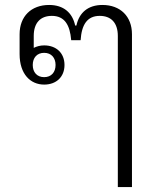

<svg xmlns="http://www.w3.org/2000/svg" viewBox="-20 -574 659 774"><path d="M158 -233C207 -233 240 -264 240 -312C240 -360 207 -391 158 -391C142 -391 128 -387 116 -381V-429C116 -483 144 -510 189 -510C240 -510 262 -474 267 -412H305C309 -474 331 -510 382 -510C427 -510 455 -483 455 -429V180H512V-436C512 -508 465 -554 393 -554C335 -554 299 -523 288 -471H283C272 -523 236 -554 178 -554C106 -554 59 -508 59 -436V-356C59 -275 103 -233 158 -233ZM158 -263C129 -263 112 -283 112 -312C112 -341 129 -361 158 -361C187 -361 204 -341 204 -312C204 -283 187 -263 158 -263Z"/></svg>

Font: IBM Plex Thai Looped Light
Style: Regular
Weight: 300
Designer: Mike Abbink, Paul van der Laan, Pieter van Rosmalen, Ben Mitchell, Mark Frömberg
Foundry: Bold Monday
Version: Version 1.0